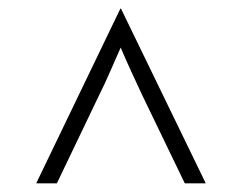

<svg xmlns="http://www.w3.org/2000/svg" viewBox="-20 -570 561 445"><path d="M63.9 -145.1 259 -550H260.4L456.9 -145.1H408.3L309.7 -349.3Q297.2 -375.7 284.4 -403.8Q271.5 -431.9 259.7 -459.7Q247.2 -431.9 235.1 -403.8Q222.9 -375.7 209.7 -349.3L111.8 -145.1Z"/></svg>

Font: Afacad Flux Light
Style: Regular
Weight: 300
Designer: Kristian Moeller
Foundry: Dicotype
Version: Version 1.100